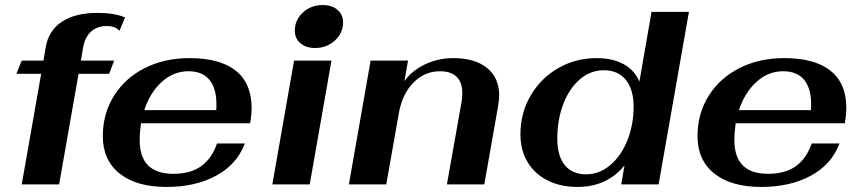

<svg xmlns="http://www.w3.org/2000/svg" viewBox="-20 -730 3410 760"><path d="M143 -438H45L66 -490H152L161 -543Q172 -609 225 -644Q278 -679 366 -679Q433 -679 475 -661L453 -608Q436 -627 403 -627Q365 -627 340.5 -605Q316 -583 309 -541L300 -490H432L412 -438H291L214 0H66Z M533 -175Q533 -42 666 -42Q734 -42 776 -72Q818 -102 839 -162H949Q918 -79 835.5 -34.5Q753 10 640 10Q520 10 453.5 -43Q387 -96 387 -191Q387 -280 431 -350.5Q475 -421 553 -460.5Q631 -500 730 -500Q851 -500 913.5 -450Q976 -400 976 -303Q976 -275 970 -242H538Q533 -207 533 -175ZM551 -294H836Q841 -370 813 -409Q785 -448 726 -448Q667 -448 620.5 -406Q574 -364 551 -294Z M1147 -609Q1147 -651 1179 -680.5Q1211 -710 1257 -710Q1294 -710 1316 -691Q1338 -672 1338 -641Q1338 -599 1305.5 -569.5Q1273 -540 1227 -540Q1191 -540 1169 -559Q1147 -578 1147 -609ZM1144 -490H1292L1206 0H1058Z M1447 -490H1595L1581 -409Q1611 -451 1663 -475.5Q1715 -500 1774 -500Q1860 -500 1908 -461Q1956 -422 1956 -352Q1956 -340 1952 -312L1897 0H1749L1806 -321Q1810 -340 1810 -361Q1810 -404 1787.5 -426Q1765 -448 1722 -448Q1660 -448 1615.5 -402Q1571 -356 1558 -278L1509 0H1361Z M2040 -198Q2040 -282 2080 -351Q2120 -420 2189 -460Q2258 -500 2342 -500Q2405 -500 2448.5 -476Q2492 -452 2511 -407L2559 -683H2707L2587 0H2439L2452 -75Q2382 10 2266 10Q2198 10 2147 -16Q2096 -42 2068 -89Q2040 -136 2040 -198ZM2488 -308Q2488 -376 2457 -414Q2426 -452 2370 -452Q2318 -452 2276 -416.5Q2234 -381 2210 -319Q2186 -257 2186 -181Q2186 -113 2215.5 -76.5Q2245 -40 2300 -40Q2352 -40 2395 -76Q2438 -112 2463 -173.5Q2488 -235 2488 -308Z M2887 -175Q2887 -42 3020 -42Q3088 -42 3130 -72Q3172 -102 3193 -162H3303Q3272 -79 3189.5 -34.5Q3107 10 2994 10Q2874 10 2807.5 -43Q2741 -96 2741 -191Q2741 -280 2785 -350.5Q2829 -421 2907 -460.5Q2985 -500 3084 -500Q3205 -500 3267.5 -450Q3330 -400 3330 -303Q3330 -275 3324 -242H2892Q2887 -207 2887 -175ZM2905 -294H3190Q3195 -370 3167 -409Q3139 -448 3080 -448Q3021 -448 2974.5 -406Q2928 -364 2905 -294Z"/></svg>

Font: Fahkwang
Style: Bold Italic
Weight: 700
Italic angle: -10°
Designer: Suppakit Chalermlarp | Katatrad Co.,Ltd.
Foundry: Cadson Demak Co.,Ltd.
Version: Version 1.000; ttfautohint (v1.6)